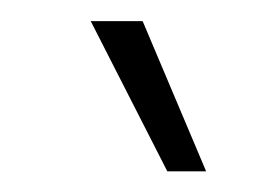

<svg xmlns="http://www.w3.org/2000/svg" viewBox="-20 -748 268 186"><path d="M142.1 -582 67.9 -727.5H118.2L179.7 -582Z"/></svg>

Font: Inter Display ExtraLight
Style: Regular
Weight: 200
Designer: Rasmus Andersson
Foundry: rsms
Version: Version 4.000;git-a52131595